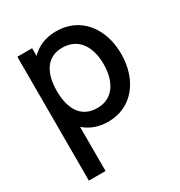

<svg xmlns="http://www.w3.org/2000/svg" viewBox="-185 -681 979 1047"><g transform="rotate(-30 304.0 -157.5)"><path d="M174.5 240V-38C212.5 -4.5 262 15 323.5 15C474 15 568 -108.5 568 -270.5C568 -433.5 473.5 -555 321.5 -555C254.5 -555 201 -531.5 162.5 -491.5V-540H69.5V240ZM309 -79.5C206 -79.5 162.5 -158.5 162.5 -270.5C162.5 -382.5 207 -460.5 305.5 -460.5C409.5 -460.5 457 -376.5 457 -270.5C457 -163.5 409.5 -79.5 309 -79.5Z"/></g></svg>

Font: Manrope SemiBold
Style: Regular
Weight: 600
Designer: Mikhail Sharanda
Foundry: Mikhail Sharanda
Version: Version 4.505